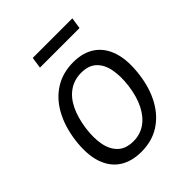

<svg xmlns="http://www.w3.org/2000/svg" viewBox="-193 -796 923 923"><g transform="rotate(-45 268.5 -334.5)"><path d="M233 10Q166.5 10 121 -20.2Q75.5 -50.5 56.2 -110Q37 -169.5 48.5 -256.5Q59.5 -337.5 93 -398.5Q126.5 -459.5 180.5 -493.2Q234.5 -527 306 -527Q372.5 -527 417.2 -496.2Q462 -465.5 481 -405.2Q500 -345 488 -256.5Q477.5 -177.5 444.5 -117.5Q411.5 -57.5 358.5 -23.8Q305.5 10 233 10ZM242.5 -53Q287.5 -53 322.8 -77Q358 -101 381.5 -147Q405 -193 413.5 -258.5Q421 -317.5 412.2 -364Q403.5 -410.5 375.5 -437.2Q347.5 -464 297 -464Q251 -464 215.2 -440.2Q179.5 -416.5 156.5 -370.5Q133.5 -324.5 124.5 -258.5Q116.5 -199.5 125.5 -153.2Q134.5 -107 163 -80Q191.5 -53 242.5 -53ZM174.5 -621.5 183 -679H452L443.5 -621.5Z"/></g></svg>

Font: Public Sans Thin Light
Style: Italic
Weight: 300
Italic angle: -8°
Version: Version 2.001